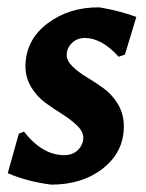

<svg xmlns="http://www.w3.org/2000/svg" viewBox="-20 -492 396 521"><path d="M250 -472Q304 -463 350 -446L319 -344L302 -338Q256 -389 210 -389Q189 -389 175 -375Q161 -361 161 -343Q161 -327 177 -311.5Q193 -296 215.5 -282.5Q238 -269 261 -252.5Q284 -236 300 -209.5Q316 -183 316 -149Q316 -80 260 -35.5Q204 9 119 9Q55 1 1 -22L31 -129L45 -135Q95 -71 154 -71Q178 -71 192 -85.5Q206 -100 206 -118Q206 -135 189.5 -151Q173 -167 150 -181.5Q127 -196 104 -212.5Q81 -229 65 -255Q49 -281 49 -313Q50 -384 109 -428.5Q168 -473 250 -472Z"/></svg>

Font: Alegreya Sans
Style: Bold Italic
Weight: 700
Italic angle: -7°
Designer: Juan Pablo del Peral
Foundry: Huerta Tipografica
Version: Version 2.007